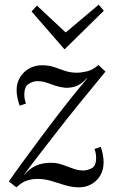

<svg xmlns="http://www.w3.org/2000/svg" viewBox="-20 -790 511 821"><path d="M50 11 18 -14Q43 -51 76.5 -96.5Q110 -142 145.5 -190Q181 -238 213 -280Q241 -316 263.5 -345Q286 -374 308 -400.5Q330 -427 353 -455H351Q325 -427 301 -420Q277 -413 257 -415Q236 -417 217 -423.5Q198 -430 179.5 -436.5Q161 -443 139 -443Q122 -443 103 -431.5Q84 -420 84 -385Q84 -367 91 -347L64 -338Q59 -353 55 -370Q51 -387 51 -404Q51 -436 66 -460Q81 -484 105.5 -497.5Q130 -511 159 -511Q189 -511 212 -503Q235 -495 258 -487Q281 -479 311 -479Q324 -479 350 -484.5Q376 -490 401 -512L431 -484Q416 -465 384.5 -427Q353 -389 312.5 -339Q272 -289 230 -235Q186 -178 152 -134.5Q118 -91 82 -42H83Q106 -69 133.5 -81.5Q161 -94 198 -94Q223 -94 246 -86Q269 -78 291.5 -69.5Q314 -61 336 -61Q353 -61 372 -70.5Q391 -80 391 -115Q391 -123 389.5 -133Q388 -143 384 -153L411 -162Q416 -147 419.5 -130Q423 -113 423 -96Q423 -64 409 -40Q395 -16 371 -2.5Q347 11 318 11Q288 11 258.5 2Q229 -7 200 -16Q171 -25 141 -25Q119 -25 97 -18.5Q75 -12 50 11ZM255 -580 115 -741 138 -766 260 -652H262L402 -770L424 -744L257 -580Z"/></svg>

Font: Lora
Style: Italic
Weight: 400
Italic angle: -3°
Designer: Olga Karpushina, Alexei Vanyashin (Cyrillic)
Foundry: Cyreal
Version: Version 3.008